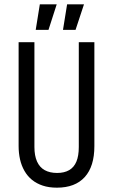

<svg xmlns="http://www.w3.org/2000/svg" viewBox="-20 -855 522 887"><path d="M243 12Q206 12 177.5 2.5Q149 -7 128 -24Q107 -41 93 -65.5Q79 -90 72.5 -119Q66 -148 66 -180V-660H139V-176Q139 -136 151 -109Q163 -82 186.5 -69Q210 -56 244 -56Q277 -56 299.5 -69Q322 -82 333 -108.5Q344 -135 344 -176V-660H416V-180Q416 -86 371.5 -37Q327 12 243 12ZM204 -717H145L164 -835H242ZM329 -717H271L290 -835H368Z"/></svg>

Font: Bricolage Grotesque 24pt Condensed Light
Style: Regular
Weight: 300
Width: 3
Designer: Mathieu Triay
Foundry: Atelier Triay
Version: Version 1.001;gftools[0.9.33.dev8+g029e19f]